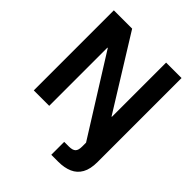

<svg xmlns="http://www.w3.org/2000/svg" viewBox="-247 -841 1187 1187"><g transform="rotate(45 346.5 -247.5)"><path d="M50 0V-700H210L504 -226H507V-700H642V34Q642 96 621 133.5Q600 171 561 188Q522 205 469 205H408V92H448Q481 92 494 79Q507 66 507 35V0L188 -509H185V0Z"/></g></svg>

Font: DM Sans 36pt
Style: Bold
Weight: 700
Version: Version 4.004;gftools[0.9.30]